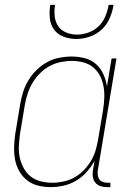

<svg xmlns="http://www.w3.org/2000/svg" viewBox="-20 -760 540 788"><path d="M188 8Q161 8 135.5 1.5Q110 -5 90.5 -20.5Q71 -36 58.5 -58.5Q46 -81 41.5 -106.5Q37 -132 38 -159Q39 -186 43 -213L63 -333Q67 -358 75 -383Q83 -408 97 -431Q111 -454 130.5 -473Q150 -492 173.5 -505Q197 -518 223 -523Q249 -528 274 -528Q302 -528 328.5 -521Q355 -514 374 -497Q393 -480 404 -456Q415 -432 419 -405L438 -520H458L381 -58Q380 -49 381.5 -39.5Q383 -30 388.5 -23Q394 -16 403 -13Q412 -10 421 -10H433V8H418Q405 8 392.5 4Q380 0 372 -9.5Q364 -19 361.5 -32Q359 -45 361 -58L368 -100Q355 -76 336 -54.5Q317 -33 292.5 -18.5Q268 -4 241 2Q214 8 188 8ZM194 -10Q217 -10 240.5 -15Q264 -20 285 -31.5Q306 -43 323.5 -61Q341 -79 353.5 -100Q366 -121 372.5 -143.5Q379 -166 383 -189L403 -309Q407 -333 408 -357.5Q409 -382 405 -405Q401 -428 390.5 -448.5Q380 -469 362.5 -483.5Q345 -498 322 -504Q299 -510 275 -510Q252 -510 228 -505Q204 -500 183 -488.5Q162 -477 144 -459Q126 -441 113.5 -420Q101 -399 93.5 -376Q86 -353 82 -330L62 -210Q59 -186 57.5 -161.5Q56 -137 61 -114Q66 -91 77 -70.5Q88 -50 105.5 -36Q123 -22 146.5 -16Q170 -10 194 -10ZM293 -600Q266 -600 241 -609.5Q216 -619 201.5 -639Q187 -659 184.5 -686Q182 -713 186 -740H206Q202 -717 204.5 -693.5Q207 -670 219 -652.5Q231 -635 252 -626.5Q273 -618 296 -618Q319 -618 343 -626.5Q367 -635 385 -652.5Q403 -670 412.5 -693.5Q422 -717 426 -740H446Q442 -713 430.5 -686Q419 -659 397.5 -639Q376 -619 348 -609.5Q320 -600 293 -600Z"/></svg>

Font: Iosevka Curly Thin
Style: Italic
Weight: 100
Italic angle: -9°
Monospace: yes
Designer: Belleve Invis
Foundry: Belleve Invis
Version: Version 22.1.2; ttfautohint (v1.8.4)